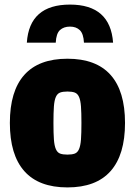

<svg xmlns="http://www.w3.org/2000/svg" viewBox="-20 -806 588 837"><path d="M97 -620Q108 -786 285 -786Q461 -786 473 -620H346Q344 -659 328 -674.5Q312 -690 285 -690Q258 -690 241.5 -675Q225 -660 223 -620ZM274 11Q149 11 86 -60Q23 -131 23 -270Q23 -409 86 -479.5Q149 -550 274 -550Q399 -550 462 -479.5Q525 -409 525 -270Q525 -131 462 -60Q399 11 274 11ZM274 -132Q294 -132 306 -136.5Q318 -141 324.5 -156Q331 -171 333 -198Q335 -225 335 -270Q335 -315 333 -342Q331 -369 324.5 -383.5Q318 -398 306 -402.5Q294 -407 274 -407Q254 -407 242 -402.5Q230 -398 223.5 -383.5Q217 -369 215 -342Q213 -315 213 -270Q213 -225 215 -198Q217 -171 223.5 -156Q230 -141 242 -136.5Q254 -132 274 -132Z"/></svg>

Font: Encode Sans Compressed
Style: Black
Weight: 900
Designer: Pablo Impallari, Andres Torresi
Foundry: Pablo Impallari, Andres Torresi
Version: Version 1.000; ttfautohint (v1.00) -l 8 -r 50 -G 200 -x 14 -